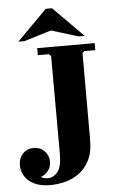

<svg xmlns="http://www.w3.org/2000/svg" viewBox="-59 -900 569 949"><g transform="rotate(-5 226.0 -425.0)"><path d="M146 -635V-670H431V-635H376L367 -626V-196Q367 -134 346.5 -94Q326 -54 293.5 -31Q261 -8 223.5 1Q186 10 152 10Q103 10 71.5 -6Q40 -22 25 -47Q10 -72 10 -98Q10 -136 31.5 -158Q53 -180 85 -180Q117 -180 138.5 -158.5Q160 -137 160 -105Q160 -83 148.5 -65.5Q137 -48 119 -38.5Q101 -29 79 -30L90 -56Q98 -40 111 -32.5Q124 -25 142 -25Q171 -25 191.5 -50.5Q212 -76 212 -140L211 -625L201 -635ZM355 -710 221 -751 86 -710H56L205 -860H236L385 -710Z"/></g></svg>

Font: Brygada 1918
Style: Bold
Weight: 700
Designer: Mateusz Machalski | Borys Kosmynka | Przemek Hoffer
Foundry: NIEPODLEGLA 2018
Version: Version 3.006